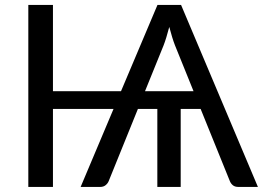

<svg xmlns="http://www.w3.org/2000/svg" viewBox="-20 -736 1036 756"><path d="M742 -377 669 -557.5Q663.5 -571.5 657.8 -590Q652 -608.5 646.5 -630Q641 -608.5 635.2 -589.8Q629.5 -571 624 -557L551 -377ZM995.5 0H918Q905 0 897 -6.5Q889 -13 885 -23L770 -307H691.5V0H599.5V-307H523L408 -23Q404.5 -14 396 -7Q387.5 0 375 0H297.5L427 -307H188.5V0H91.5V-716.5H188.5V-377H456.5L600 -716.5H693Z"/></svg>

Font: Lato-Regular
Style: Regular
Weight: 400
Designer: Lukasz Dziedzic with Adam Twardoch and Botio Nikoltchev
Foundry: tyPoland Lukasz Dziedzic
Version: Version 2.015; 2015-08-06; http://www.latofonts.com/